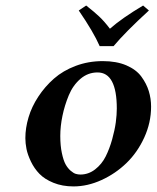

<svg xmlns="http://www.w3.org/2000/svg" viewBox="-20 -665 567 695"><path d="M271 -33.2Q300.3 -33.2 324.5 -52Q348.6 -70.8 362.5 -98.6Q376.5 -126.5 386 -160.6Q395.5 -194.8 399.2 -222.4Q402.8 -250 402.8 -272Q402.8 -402.8 333 -402.8Q298.3 -402.8 271.2 -379.6Q244.1 -356.4 229 -320.1Q213.9 -283.7 206.1 -245.8Q198.2 -208 198.2 -172.9Q198.2 -137.7 203.9 -111.1Q209.5 -84.5 217.3 -70.3Q225.1 -56.2 235.6 -47.1Q246.1 -38.1 254.4 -35.6Q262.7 -33.2 271 -33.2ZM71.8 -165Q71.8 -201.7 83.3 -240.2Q94.7 -278.8 118.7 -315.2Q142.6 -351.6 175.3 -380.4Q208 -409.2 253.9 -426.5Q299.8 -443.8 352.1 -443.8Q401.4 -443.8 437.3 -428.5Q473.1 -413.1 491.7 -387.7Q510.3 -362.3 518.6 -335.2Q526.9 -308.1 526.9 -278.8Q526.9 -221.2 502.2 -167.2Q477.5 -113.3 438 -75Q398.4 -36.6 347.7 -13.4Q296.9 9.8 246.1 9.8Q205.6 9.8 173.3 -3.4Q141.1 -16.6 122.6 -35.9Q104 -55.2 92 -80.1Q80.1 -105 75.9 -125.7Q71.8 -146.5 71.8 -165ZM391.1 -498H340.8Q318.4 -549.3 265.1 -627L292 -645Q321.8 -621.6 339.8 -604.5Q357.9 -587.4 377.9 -561Q420.9 -599.1 498 -645L519 -627Q434.1 -549.3 391.1 -498Z"/></svg>

Font: Linux Libertine G
Style: Bold Italic
Weight: 700
Italic angle: -11.5°
Designer: Philipp H. Poll
Foundry: Philipp H. Poll
Version: Version 4.1.0